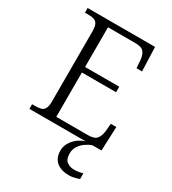

<svg xmlns="http://www.w3.org/2000/svg" viewBox="-223 -830 1053 1177"><g transform="rotate(30 303.5 -241.0)"><path d="M43 0V-33H69Q92 -33 107.5 -38Q123 -43 131.5 -59.5Q140 -76 140 -109V-603Q140 -637 132 -653.5Q124 -670 108 -675.5Q92 -681 69 -681H43V-714H520L526 -544H487L483 -598Q480 -634 464.5 -654Q449 -674 406 -674H210V-393H452V-354H210V-40H435Q479 -40 495.5 -60Q512 -80 516 -116L521 -170H560L553 0ZM457 232Q400 232 367.5 205Q335 178 335 125Q335 96 350.5 70Q366 44 390.5 25.5Q415 7 442 0H490Q470 6 447.5 21Q425 36 409 59Q393 82 393 114Q393 154 414.5 170Q436 186 465 186Q480 186 494 184Q508 182 527 177V217Q517 221 504.5 224.5Q492 228 480 230Q468 232 457 232Z"/></g></svg>

Font: Noto Rashi Hebrew Light
Style: Regular
Weight: 300
Version: Version 1.006